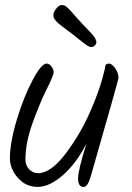

<svg xmlns="http://www.w3.org/2000/svg" viewBox="-20 -752 519 755"><path d="M393 -486Q393 -502 408 -502Q420 -502 433 -483.5Q446 -465 446 -445Q446 -439 337 -59Q325 -17 309 -17Q287 -17 287 -50Q287 -83 320 -187Q279 -108 226.5 -62.5Q174 -17 128 -17Q82 -17 50.5 -52.5Q19 -88 19 -130Q19 -192 46.5 -282.5Q74 -373 108.5 -437.5Q143 -502 163 -502Q174 -502 182.5 -490.5Q191 -479 191 -467.5Q191 -456 163.5 -401Q136 -346 108 -268Q80 -190 80 -125Q80 -102 94.5 -86.5Q109 -71 130 -71Q180 -71 238.5 -148.5Q297 -226 336 -316Q375 -404 392 -480Q393 -484 393 -486ZM356 -597Q359 -592 359 -585.5Q359 -579 352.5 -573Q346 -567 339 -567Q332 -567 322 -573.5Q312 -580 293 -595.5Q274 -611 265.5 -617.5Q257 -624 246 -632Q235 -640 229.5 -644.5Q224 -649 216 -655Q208 -661 204.5 -665Q201 -669 197 -673.5Q193 -678 191.5 -682Q190 -686 190 -695Q190 -704 201 -718Q212 -732 221.5 -732Q231 -732 235.5 -729.5Q240 -727 246.5 -721Q253 -715 258.5 -708.5Q264 -702 274.5 -690.5Q285 -679 293 -670Q301 -661 309.5 -652Q318 -643 323 -638Q328 -633 334 -626.5Q340 -620 343 -616.5Q346 -613 349 -609Q352 -605 353.5 -602.5Q355 -600 356 -597Z"/></svg>

Font: Kalam Light
Style: Regular
Weight: 300
Version: Version 2.001;PS 1.0;hotconv 1.0.79;makeotf.lib2.5.61930; tt